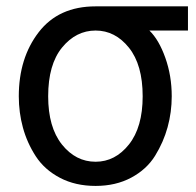

<svg xmlns="http://www.w3.org/2000/svg" viewBox="-20 -576 625 613"><path d="M40 -268.6Q40 -390.6 103.5 -473.1Q167 -555.7 285.2 -555.7H580.1V-478.5H457Q487.3 -449.2 507.8 -391.6Q528.3 -334 528.3 -268.6Q528.3 -217.8 515.1 -169.9Q502 -122.1 475.1 -78.6Q448.2 -35.2 398.9 -8.8Q349.6 17.6 285.2 17.6Q220.7 17.6 171.4 -8.3Q122.1 -34.2 94.2 -77.1Q66.4 -120.1 53.2 -168.5Q40 -216.8 40 -268.6ZM133.8 -268.6Q133.8 -169.9 177.7 -114.7Q221.7 -59.6 285.2 -59.6Q347.7 -59.6 391.6 -114.7Q435.5 -169.9 435.5 -268.6Q435.5 -369.1 391.6 -423.8Q347.7 -478.5 285.2 -478.5Q222.7 -478.5 178.2 -424.3Q133.8 -370.1 133.8 -268.6Z"/></svg>

Font: Gothic A1 Medium
Style: Regular
Weight: 500
Designer: HanYang I&C Co.,Ltd.
Foundry: HanYang I&C Co.,Ltd.
Version: Version 2.50